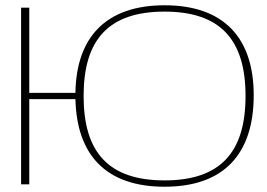

<svg xmlns="http://www.w3.org/2000/svg" viewBox="-20 -699 1014 728"><path d="M60 -670V0H91V-323H266C271 -110 383 9 604 9C830 9 942 -116 942 -338C942 -554 830 -679 604 -679C381 -679 269 -557 266 -347H91V-670ZM297 -335C297 -547 390 -655 604 -655C817 -655 911 -547 911 -335C911 -123 817 -15 604 -15C390 -15 297 -123 297 -335Z"/></svg>

Font: LT Wave Thin
Style: Regular
Weight: 100
Designer: Daniel Lyons
Version: Version 2.5 (Glyphs App)